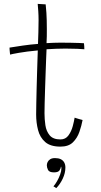

<svg xmlns="http://www.w3.org/2000/svg" viewBox="-20 -738 522 988"><path d="M269.5 230Q267.5 228.5 263 225.5Q258.5 222.5 255 221Q264 211 273.5 194.5Q283 178 289.5 160Q296 142 296 128.5Q296 122.5 294 118.5Q293 129.5 286 139.2Q279 149 258 149Q233.5 149 227.2 136.5Q221 124 221 112.5Q221 104.5 225 96Q229 87.5 238.2 81.5Q247.5 75.5 263 75.5Q280.5 75.5 292.5 81.2Q304.5 87 310.5 98Q316.5 109 316.5 124Q316.5 152.5 302.8 181.5Q289 210.5 269.5 230ZM405 -120.5Q399.5 -91 388.5 -59.2Q377.5 -27.5 355 -5.5Q332.5 16.5 291 16.5Q239.5 16.5 212.5 -7.2Q185.5 -31 175.8 -68.8Q166 -106.5 166 -149Q166 -171 166.8 -206.8Q167.5 -242.5 168.5 -284Q169.5 -325.5 170.8 -365Q172 -404.5 173 -435Q174 -465.5 174.5 -478.5Q115.5 -473 77.5 -466.2Q39.5 -459.5 32 -457Q31.5 -460.5 30.8 -467.2Q30 -474 29.5 -481.2Q29 -488.5 29 -493Q56 -497.5 97.5 -503.5Q139 -509.5 175.5 -512Q176.5 -539.5 177.5 -571.5Q178.5 -603.5 178.5 -634Q178.5 -658 177 -679.8Q175.5 -701.5 174 -718L215 -715.5Q216.5 -706 218.8 -671.8Q221 -637.5 221 -588.5Q221 -573.5 220.8 -551.2Q220.5 -529 219.5 -516Q233.5 -517 255.2 -517.8Q277 -518.5 291 -518.5Q317 -518.5 343.2 -518Q369.5 -517.5 388.8 -516.8Q408 -516 412 -515.5Q413 -512 413.5 -500.2Q414 -488.5 414 -484.5Q409 -485.5 378.2 -486.8Q347.5 -488 316.5 -488Q294 -488 267.5 -487Q241 -486 219.5 -484.5Q219 -469 217.5 -436.5Q216 -404 214.8 -363.2Q213.5 -322.5 212 -281.5Q210.5 -240.5 209.8 -206.5Q209 -172.5 209 -155Q209 -125 213.5 -94Q218 -63 235.5 -41.8Q253 -20.5 291 -20.5Q317.5 -20.5 332.5 -41.5Q347.5 -62.5 354.5 -89.2Q361.5 -116 364 -132.5Q366 -132 371.8 -130Q377.5 -128 384.8 -126Q392 -124 397.8 -122.5Q403.5 -121 405 -120.5Z"/></svg>

Font: Grandstander Thin Thin
Style: Regular
Weight: 250
Version: Version 1.200